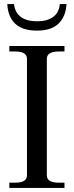

<svg xmlns="http://www.w3.org/2000/svg" viewBox="-20 -927 364 947"><path d="M16 -907H49Q54 -864 83.5 -843Q113 -822 163 -822Q212 -822 241.5 -843Q271 -864 275 -907H308Q305 -847 269.5 -811.5Q234 -776 163 -776Q90 -776 54.5 -810.5Q19 -845 16 -907ZM26 -26H55Q113 -26 113 -62V-637Q113 -673 55 -673H26V-700H298V-673H270Q211 -673 211 -637V-62Q211 -26 270 -26H298V0H26Z"/></svg>

Font: TavirajRegular
Style: Regular
Weight: 400
Designer: Katatrad Team
Foundry: CadsonDemak
Version: Version 1.001